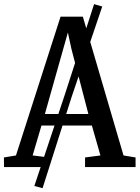

<svg xmlns="http://www.w3.org/2000/svg" viewBox="-28 -832 696 956"><path d="M143 94 295.5 -363 440.5 -811.5 481 -799.5 329 -350.5 184 105ZM51.5 -58 273.5 -749H384.5L587 -58L647 -48V0H395.5V-48L472 -58L429.5 -207H178.5L134.5 -58L216.5 -48V0H-8L-8.5 -48ZM412 -264.5 327.5 -589 310 -670 286.5 -587 195.5 -264.5Z"/></svg>

Font: Merriweather 24pt SemiCondensed
Style: Regular
Weight: 400
Width: 4
Designer: Eben Sorkin
Foundry: Eben Sorkin
Version: Version 2.100